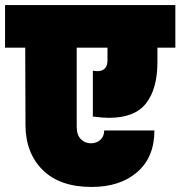

<svg xmlns="http://www.w3.org/2000/svg" viewBox="-31 -760 715 761"><path d="M664 -571H593V-515Q593 -408 548 -350.5Q503 -293 401 -293Q375 -293 337 -298V-480Q349 -478 355 -478Q375 -478 385 -489Q395 -500 395 -520V-571H273V-258Q273 -225 289.5 -208.5Q306 -192 329 -192Q352 -192 367 -206Q382 -220 382 -243H581Q581 -137 513 -78Q445 -19 332 -19Q206 -19 138 -86.5Q70 -154 70 -266L69 -571H-11V-740H664Z"/></svg>

Font: Fz Poppins Black
Style: Regular
Weight: 900
Designer: Ninad Kale (Devanagari), Jonny Pinhorn (Latin)
Foundry: Indian Type Foundry
Version: Vit hóa bi Vntype.Com & FontZin.Com